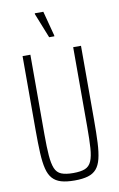

<svg xmlns="http://www.w3.org/2000/svg" viewBox="-99 -954 631 1016"><g transform="rotate(-10 217.0 -446.0)"><path d="M218 8Q174 8 145.5 -0.5Q117 -9 99.5 -28.5Q82 -48 73.5 -82Q65 -116 62.5 -167.5Q60 -219 60 -291V-688H102V-260Q102 -191 105.5 -146.5Q109 -102 119.5 -76.5Q130 -51 153.5 -41.5Q177 -32 217 -32Q258 -32 281 -41.5Q304 -51 315 -76.5Q326 -102 329 -146.5Q332 -191 332 -260V-688H374V-291Q374 -219 371.5 -167.5Q369 -116 360.5 -82Q352 -48 335 -28.5Q318 -9 289.5 -0.5Q261 8 218 8ZM216 -762 163 -895V-900H209L244 -767V-762Z"/></g></svg>

Font: Saira ExtraCondensed ExtraLight
Style: Regular
Weight: 250
Width: 2
Designer: Hector Gatti with collaboration of the Omnibus-Type team
Foundry: Omnibus-Type
Version: Version 1.101